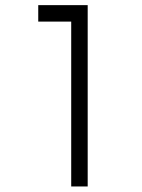

<svg xmlns="http://www.w3.org/2000/svg" viewBox="-20 -582 540 728"><path d="M250 -500Q250 -500 250 125H312.5V-562.5H125V-500Z"/></svg>

Font: Unifont
Style: Regular
Weight: 500
Version: Version 15.1.04